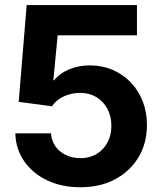

<svg xmlns="http://www.w3.org/2000/svg" viewBox="-20 -748 657 777"><path d="M305.2 9.8Q230 9.8 171.1 -18.1Q112.3 -45.9 78.1 -95.2Q43.9 -144.5 42 -208.5H186.5Q188 -179.2 204.1 -156.2Q220.2 -133.3 246.8 -120.6Q273.4 -107.9 305.7 -107.9Q342.3 -107.9 370.4 -124.5Q398.4 -141.1 414.6 -170.7Q430.7 -200.2 430.7 -238.8Q430.7 -277.8 414.3 -308.1Q397.9 -338.4 369.6 -355.2Q341.3 -372.1 304.2 -372.1Q268.1 -372.1 237.1 -357.4Q206.1 -342.8 190.4 -317.9L55.7 -335.9L87.9 -727.5H534.2V-605H213.4L195.8 -423.3H199.2Q220.7 -450.7 259 -467Q297.4 -483.4 343.8 -483.4Q393.1 -483.4 435.1 -465.6Q477.1 -447.8 508.3 -415.5Q539.6 -383.3 557.1 -339.1Q574.7 -294.9 574.7 -242.7Q574.7 -168.9 540.8 -112.1Q506.8 -55.2 446.3 -22.7Q385.7 9.8 305.2 9.8Z"/></svg>

Font: Inter 18pt
Style: Bold
Weight: 700
Designer: Rasmus Andersson
Foundry: rsms
Version: Version 4.001;git-66647c0bb